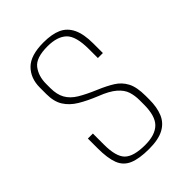

<svg xmlns="http://www.w3.org/2000/svg" viewBox="-160 -574 651 651"><g transform="rotate(-45 165.5 -248.5)"><path d="M166 6Q119 6 92 -5.5Q65 -17 54.5 -44.5Q44 -72 44 -119V-166H68V-113Q68 -55 89.5 -34Q111 -13 166 -13Q214 -13 237 -35.5Q260 -58 260 -113V-134Q260 -156 254 -175Q248 -194 228.5 -211Q209 -228 170 -243Q133 -258 106.5 -274Q80 -290 65.5 -313Q51 -336 51 -372V-403Q51 -448 78.5 -475.5Q106 -503 168 -503Q208 -503 233.5 -491.5Q259 -480 272 -453Q285 -426 285 -381V-335H261V-378Q261 -440 238 -462Q215 -484 168 -484Q113 -484 94 -459Q75 -434 75 -397V-377Q75 -346 86.5 -325.5Q98 -305 122 -290.5Q146 -276 184 -260Q215 -247 237.5 -233Q260 -219 272.5 -195.5Q285 -172 285 -129V-112Q285 -75 274 -48.5Q263 -22 237 -8Q211 6 166 6Z"/></g></svg>

Font: Alumni Sans SC Thin
Style: Regular
Weight: 100
Designer: Robert E. Leuschke
Foundry: Robert E. Leuschke
Version: Version 1.018